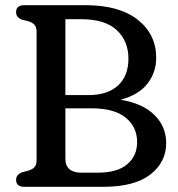

<svg xmlns="http://www.w3.org/2000/svg" viewBox="-20 -720 686 740"><path d="M620.5 -168.5Q620.5 -95 559.5 -47.5Q498.5 0 378 0H73.5Q42 0 42 -27Q42 -47 65.5 -56L89.5 -62.5Q105 -67 113 -76Q121 -85 121 -102V-598Q121 -615 113.2 -624Q105.5 -633 91 -637.5L65.5 -644Q42 -652.5 42 -673Q42 -700 73.5 -700H309.5Q440 -700 511 -643.8Q582 -587.5 582 -497.5Q582 -440.5 548.2 -397.5Q514.5 -354.5 445 -335.5Q529 -322 574.8 -277.2Q620.5 -232.5 620.5 -168.5ZM293 -646H232V-353.5H321Q394 -353.5 434.5 -390.2Q475 -427 475 -494Q475 -562 429.8 -604Q384.5 -646 293 -646ZM333 -302.5H232V-109Q232 -54.5 294 -54.5H356Q432.5 -54.5 470.5 -87Q508.5 -119.5 508.5 -172.5Q508.5 -230.5 464.5 -266.5Q420.5 -302.5 333 -302.5Z"/></svg>

Font: Fraunces 72pt S100
Style: Regular
Weight: 400
Version: Version 1.000; ttfautohint (v1.8.3)